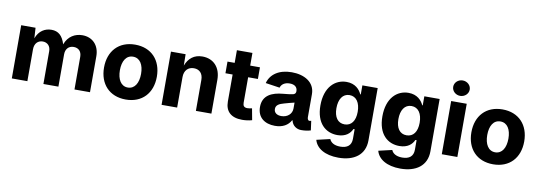

<svg xmlns="http://www.w3.org/2000/svg" viewBox="-69 -1247 5443 1940"><g transform="rotate(10 2653.0 -277.5)"><path d="M59.1 0H218.8V-327.1C218.8 -387.7 254.4 -421.9 303.2 -421.9C350.6 -421.9 383.3 -389.2 383.3 -337.4V0H537.1V-331.5C537.1 -385.7 568.8 -421.9 620.6 -421.9C667.5 -421.9 702.1 -392.6 702.1 -334.5V0H861.3V-368.2C861.3 -484.9 787.6 -553.7 687 -553.7C612.3 -553.7 542 -516.1 510.3 -429.2C483.9 -515.6 439.5 -553.7 369.6 -553.7C303.7 -553.7 242.7 -519.5 212.9 -438.5L206.5 -545.9H59.1Z M1228.5 10.3C1396.5 10.3 1499.5 -102.5 1499.5 -271C1499.5 -439.5 1396.5 -552.7 1228.5 -552.7C1060.5 -552.7 957.5 -439.5 957.5 -271C957.5 -102.5 1060.5 10.3 1228.5 10.3ZM1228.5 -112.8C1157.7 -112.8 1120.1 -178.7 1120.1 -271.5C1120.1 -365.2 1157.7 -429.2 1228.5 -429.2C1299.8 -429.2 1337.4 -365.2 1337.4 -271.5C1337.4 -178.7 1299.8 -112.8 1228.5 -112.8Z M1755.4 -313.5C1755.4 -380.9 1795.4 -420.9 1854 -420.9C1912.6 -420.9 1947.8 -382.3 1947.8 -317.9V0H2106.9V-347.2C2106.9 -473.1 2032.7 -552.7 1918.5 -552.7C1832 -552.7 1777.8 -506.3 1748 -429.7L1746.1 -545.9H1595.7V0H1755.4Z M2249.5 -675.8V-545.9H2175.8V-426.3H2249.5V-149.4C2249.5 -47.4 2309.6 7.8 2422.4 7.8C2453.1 7.8 2487.8 4.4 2523.9 -5.9L2502 -123.5C2492.2 -121.1 2466.8 -117.2 2455.1 -117.2C2422.4 -117.2 2408.7 -132.3 2408.7 -164.1V-426.3H2508.8V-545.9H2408.7V-675.8Z M2759.3 10.3C2839.4 10.3 2893.1 -22 2921.9 -75.2H2926.3C2937.5 -20.5 2983.9 6.3 3027.3 6.3C3066.4 6.3 3095.2 2 3126 -7.3L3112.8 -104C3105.5 -101.1 3101.1 -100.1 3093.8 -100.1C3078.1 -100.1 3073.2 -120.6 3073.2 -134.3V-369.1C3073.2 -493.7 2962.9 -552.7 2835.4 -552.7C2705.6 -552.7 2618.7 -493.2 2594.2 -399.4L2739.7 -377.9C2749.5 -413.1 2783.2 -437.5 2834.5 -437.5C2884.8 -437.5 2913.6 -413.6 2913.6 -372.1C2913.6 -344.7 2895.5 -337.9 2881.3 -335.4C2858.9 -330.6 2828.6 -327.1 2783.2 -322.8C2674.3 -313 2578.6 -273.4 2578.6 -151.9C2578.6 -43.9 2654.8 10.3 2759.3 10.3ZM2806.2 -98.1C2762.2 -98.1 2730.5 -118.7 2730.5 -158.2C2730.5 -197.8 2762.7 -215.3 2814.5 -229C2851.6 -240.2 2884.8 -248 2915 -255.4V-194.8C2915 -139.2 2868.7 -98.1 2806.2 -98.1Z M3446.8 215.8C3605.5 215.8 3716.8 140.6 3716.8 -8.8V-545.9H3559.6V-453.1H3554.2C3533.7 -499.5 3486.8 -552.7 3397.5 -552.7C3279.8 -552.7 3177.2 -461.4 3177.2 -273.4C3177.2 -90.8 3276.4 -7.3 3397.5 -7.3C3481.9 -7.3 3526.9 -48.8 3547.4 -95.7H3559.6V2.4C3559.6 70.8 3517.6 102.5 3445.8 102.5C3379.9 102.5 3346.7 74.7 3335 44.4L3196.8 76.7C3218.8 159.2 3306.6 215.8 3446.8 215.8ZM3450.2 -126.5C3379.9 -126.5 3341.3 -182.6 3341.3 -273.9C3341.3 -364.7 3379.4 -426.8 3450.2 -426.8C3520 -426.8 3559.6 -367.2 3559.6 -273.9C3559.6 -181.6 3519.5 -126.5 3450.2 -126.5Z M4082.5 215.8C4241.2 215.8 4352.5 140.6 4352.5 -8.8V-545.9H4195.3V-453.1H4189.9C4169.4 -499.5 4122.6 -552.7 4033.2 -552.7C3915.5 -552.7 3813 -461.4 3813 -273.4C3813 -90.8 3912.1 -7.3 4033.2 -7.3C4117.7 -7.3 4162.6 -48.8 4183.1 -95.7H4195.3V2.4C4195.3 70.8 4153.3 102.5 4081.5 102.5C4015.6 102.5 3982.4 74.7 3970.7 44.4L3832.5 76.7C3854.5 159.2 3942.4 215.8 4082.5 215.8ZM4085.9 -126.5C4015.6 -126.5 3977.1 -182.6 3977.1 -273.9C3977.1 -364.7 4015.1 -426.8 4085.9 -426.8C4155.8 -426.8 4195.3 -367.2 4195.3 -273.9C4195.3 -181.6 4155.3 -126.5 4085.9 -126.5Z M4470.7 0H4630.4V-545.9H4470.7ZM4550.3 -612.8C4597.2 -612.8 4635.3 -648.4 4635.3 -691.9C4635.3 -735.8 4597.2 -771 4550.3 -771C4503.9 -771 4465.8 -735.8 4465.8 -691.9C4465.8 -648.4 4503.9 -612.8 4550.3 -612.8Z M4997.6 10.3C5165.5 10.3 5268.6 -102.5 5268.6 -271C5268.6 -439.5 5165.5 -552.7 4997.6 -552.7C4829.6 -552.7 4726.6 -439.5 4726.6 -271C4726.6 -102.5 4829.6 10.3 4997.6 10.3ZM4997.6 -112.8C4926.8 -112.8 4889.2 -178.7 4889.2 -271.5C4889.2 -365.2 4926.8 -429.2 4997.6 -429.2C5068.8 -429.2 5106.4 -365.2 5106.4 -271.5C5106.4 -178.7 5068.8 -112.8 4997.6 -112.8Z"/></g></svg>

Font: Raveo
Style: Bold
Weight: 700
Designer: Jakub Foglar, Rasmus Andersson (Inter)
Foundry: Jakubfoglar.com
Version: Version 1.100;Glyphs 3.2.3 (3260)